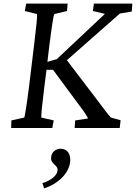

<svg xmlns="http://www.w3.org/2000/svg" viewBox="-20 -710 754 1065"><path d="M394 0H644L649 -43L595 -58C579 -75 557 -105 527 -145L351 -376L645 -635L711 -646L714 -690H501L495 -649L562 -633L295 -382L243 -367L254 -460C269 -577 277 -625 281 -632L352 -649L355 -690H125L118 -649L185 -632C188 -623 182 -567 169 -460L141 -229C128 -125 118 -69 115 -58L43 -42L42 0H270L278 -42L209 -58C208 -69 213 -125 226 -229L238 -323H274L430 -112C447 -91 459 -70 469 -53L397 -42ZM215 306 225 335C303 309 361 253 369 189C374 145 354 115 316 115C289 115 267 134 264 159C258 205 303 200 299 238C295 264 263 291 215 306Z"/></svg>

Font: TPK Tissa Web
Style: Italic
Weight: 400
Italic angle: -7°
Designer: Jacques Le Bailly, Suppakit Chalermlarp | Katatrad Co.,Ltd.
Foundry: Jacques Le Bailly, Cadson Demak Co.,Ltd.
Version: Version 5.000;Glyphs 3.1.2 (3151)